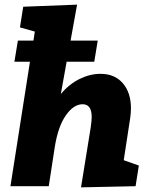

<svg xmlns="http://www.w3.org/2000/svg" viewBox="-20 -802 650 827"><path d="M513 -112 578 -89 564 0 329 5 371 -255Q375 -285 375 -298Q375 -353 336 -353Q297 -353 263.5 -305Q230 -257 216 -169L190 0H25L109 -536H42L57 -627H124L130 -666L66 -684L80 -773L312 -782L284 -627H401L386 -536H267L242 -397Q278 -440 323 -462Q368 -484 413 -484Q474 -484 509 -443.5Q544 -403 544 -336Q544 -316 541 -295Z"/></svg>

Font: Bitter Pro ExtraBold
Style: Italic
Weight: 800
Italic angle: -9°
Designer: Sol Matas, and Bitter project Authors
Foundry: Sol Matas
Version: Version 1.010